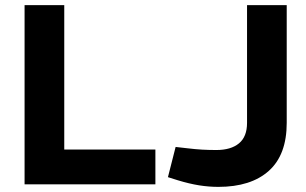

<svg xmlns="http://www.w3.org/2000/svg" viewBox="-20 -720 1197 750"><path d="M76 0V-700H231V-136H587V0ZM833 10Q796 10 758 4Q720 -2 674 -16L636 -28L666 -146L710 -141Q743 -137 769.5 -135.5Q796 -134 825 -134Q882 -134 913.5 -160Q945 -186 945 -240V-700H1100V-240Q1100 -115 1030 -52.5Q960 10 833 10Z"/></svg>

Font: REM SemiBold
Style: Regular
Weight: 600
Designer: Octavio Pardo
Foundry: Ashler Design
Version: Version 1.005;gftools[0.9.28]